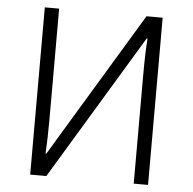

<svg xmlns="http://www.w3.org/2000/svg" viewBox="-52 -770 824 821"><g transform="rotate(5 360.5 -359.0)"><path d="M107.4 -717.8H168.9V-239.3Q168.9 -161.1 165 -94.7H168L227.5 -193.4L543.9 -717.8H613.3V0H551.8V-472.7Q551.8 -560.5 556.6 -623H552.7L498 -532.2L176.8 0H107.4Z"/></g></svg>

Font: Gothic A1 Light
Style: Regular
Weight: 300
Version: Version 2.50